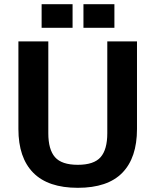

<svg xmlns="http://www.w3.org/2000/svg" viewBox="-20 -888 744 918"><path d="M352 10Q210 10 139 -62Q68 -134 68 -271V-690H211V-251Q211 -173 243 -136.5Q275 -100 352 -100Q429 -100 461 -136.5Q493 -173 493 -251V-690H635V-271Q635 -134 565 -62Q495 10 352 10ZM179 -755V-868H327V-755ZM379 -755V-868H527V-755Z"/></svg>

Font: Mozilla Text ExtraLight
Style: Regular
Weight: 200
Designer: Studio DRAMA
Foundry: Studio DRAMA
Version: Version 1.000